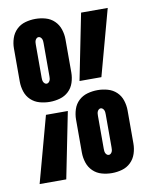

<svg xmlns="http://www.w3.org/2000/svg" viewBox="-85 -804 669 873"><g transform="rotate(-10 250.0 -367.5)"><path d="M139 -360Q115 -360 92 -366.5Q69 -373 52 -389Q35 -405 27.5 -428Q20 -451 20 -475V-628Q20 -651 27.5 -674Q35 -697 52 -713.5Q69 -730 92 -736.5Q115 -743 139 -743Q163 -743 186 -736.5Q209 -730 226 -713.5Q243 -697 250.5 -674Q258 -651 258 -628V-475Q258 -451 250.5 -428Q243 -405 226 -389Q209 -373 186 -366.5Q163 -360 139 -360ZM288 -430 349 -735H472L389 -430ZM139 -444Q144 -444 148 -447.5Q152 -451 154 -455.5Q156 -460 156.5 -465Q157 -470 157 -475V-628Q157 -633 156.5 -638Q156 -643 154 -647.5Q152 -652 148 -655.5Q144 -659 139 -659Q134 -659 130 -655.5Q126 -652 124 -647.5Q122 -643 121.5 -638Q121 -633 121 -628V-475Q121 -470 121.5 -465Q122 -460 124 -455.5Q126 -451 130 -447.5Q134 -444 139 -444ZM361 8Q337 8 314 1.5Q291 -5 274 -21.5Q257 -38 249.5 -61Q242 -84 242 -108V-260Q242 -284 249.5 -307Q257 -330 274 -346Q291 -362 314 -368.5Q337 -375 361 -375Q385 -375 408 -368.5Q431 -362 448 -346Q465 -330 472.5 -307Q480 -284 480 -260V-108Q480 -84 472.5 -61Q465 -38 448 -21.5Q431 -5 408 1.5Q385 8 361 8ZM28 0 111 -305H212L151 0ZM361 -76Q366 -76 370 -79.5Q374 -83 376 -87.5Q378 -92 378.5 -97Q379 -102 379 -108V-260Q379 -265 378.5 -270Q378 -275 376 -279.5Q374 -284 370 -287.5Q366 -291 361 -291Q356 -291 352 -287.5Q348 -284 346 -279.5Q344 -275 343.5 -270Q343 -265 343 -260V-108Q343 -102 343.5 -97Q344 -92 346 -87.5Q348 -83 352 -79.5Q356 -76 361 -76Z"/></g></svg>

Font: Iosevka Term Curly Heavy
Style: Regular
Weight: 900
Designer: Belleve Invis
Foundry: Belleve Invis
Version: Version 32.3.0